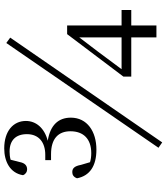

<svg xmlns="http://www.w3.org/2000/svg" viewBox="42 -820 806 931"><g transform="rotate(-90 445.5 -355.0)"><path d="M220 28 728 -709 702 -728 194 10ZM185 -291C273 -291 340 -336 340 -415C340 -476 303 -515 228 -527C290 -543 324 -584 324 -633C324 -694 275 -738 191 -738C128 -738 71 -710 61 -647C66 -634 77 -627 89 -627C107 -627 120 -637 125 -664L136 -707C150 -711 163 -712 176 -712C230 -712 260 -682 260 -628C260 -570 220 -539 160 -539H134V-511H163C238 -511 274 -476 274 -417C274 -354 237 -316 168 -316C151 -316 137 -318 124 -322L111 -366C105 -398 94 -408 76 -408C63 -408 52 -402 46 -385C58 -323 106 -291 185 -291ZM729 0H787V-122H862V-169H787V-433H745L539 -160V-122H729ZM575 -169 659 -282 729 -374V-169Z"/></g></svg>

Font: Source Han Serif KR
Style: Regular
Weight: 400
Designer: Ryoko NISHIZUKA 西塚涼子 (kana & ideographs); Frank Grießhammer (Latin, Greek & Cyrillic); Wenlong ZHANG 张文龙 (bopomofo); San
Foundry: Adobe
Version: Version 2.001;hotconv 1.1.0;makeotfexe 2.6.0